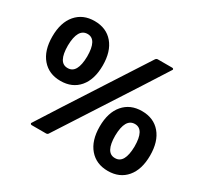

<svg xmlns="http://www.w3.org/2000/svg" viewBox="-153 -954 1239 1174"><g transform="rotate(30 466.0 -367.0)"><path d="M203 -322Q121 -322 73 -378Q25 -434 25 -533Q25 -632 73 -688Q121 -744 203 -744Q286 -744 333.5 -688Q381 -632 381 -533Q381 -434 333.5 -378Q286 -322 203 -322ZM288 0H188Q181 0 179 -3.5Q177 -7 177 -9Q177 -12 638 -725Q644 -734 654 -734H754Q765 -734 765 -725Q765 -722 304 -9Q299 0 288 0ZM203 -412Q269 -412 271 -533Q271 -654 205 -654Q137 -654 135 -533Q135 -412 201 -412ZM729 10Q647 10 599 -46Q551 -102 551 -201Q551 -300 599 -356Q647 -412 729 -412Q812 -412 859.5 -356Q907 -300 907 -201Q907 -102 859.5 -46Q812 10 729 10ZM729 -80Q795 -80 797 -201Q797 -322 731 -322Q663 -322 661 -201Q661 -80 727 -80Z"/></g></svg>

Font: YamahaIndonesia935. App
Style: Bold
Weight: 700
Designer: Dalton Maag Ltd
Foundry: Dalton Maag Ltd
Version: Version 1.002; January 01, 2024; Regular/Italic